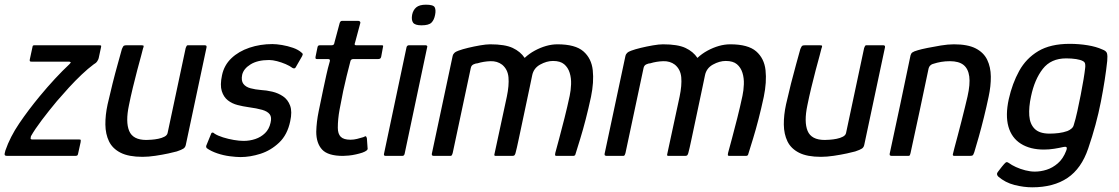

<svg xmlns="http://www.w3.org/2000/svg" viewBox="-43 -665 4773 819"><path d="M-20 -23Q0 -81 39 -138.5Q78 -196 126 -254Q159 -294 191.5 -329Q224 -364 253 -391Q257 -395 258.5 -397.5Q260 -400 253 -402H92Q87 -402 85 -403.5Q83 -405 84 -411L95 -462Q96 -470 98.5 -471Q101 -472 107 -472H379Q388 -472 388.5 -469.5Q389 -467 387 -459L378 -417Q377 -412 372 -404Q367 -396 356 -390Q333 -373 305.5 -347Q278 -321 251 -291.5Q224 -262 200 -234Q165 -192 135.5 -153Q106 -114 89 -84Q88 -80 87.5 -75Q87 -70 96 -70H295Q301 -70 301.5 -68Q302 -66 301 -59L290 -9Q289 -3 286 -1.5Q283 0 276 0H-13Q-20 0 -22.5 -3.5Q-25 -7 -20 -23Z M565 4Q506 4 471.5 -13.5Q437 -31 422 -62Q407 -93 406.5 -133.5Q406 -174 416 -220Q426 -264 437 -308Q448 -352 459 -391Q470 -430 477 -456Q482 -468 485.5 -470Q489 -472 499 -472H554Q564 -472 568 -471Q572 -470 567 -458Q566 -452 559 -427Q552 -402 542.5 -366Q533 -330 523.5 -290.5Q514 -251 507 -216Q492 -145 508 -106.5Q524 -68 581 -68Q588 -68 602.5 -69Q617 -70 632 -73Q647 -76 658.5 -82Q670 -88 672 -98L749 -460Q751 -464 752.5 -468Q754 -472 758 -472H830Q833 -472 836 -470.5Q839 -469 838 -463L750 -49Q748 -37 740 -31.5Q732 -26 711 -19Q701 -16 675.5 -10.5Q650 -5 620 -0.5Q590 4 565 4Z M857 -93Q859 -100 864 -99.5Q869 -99 872 -95Q886 -86 908.5 -79Q931 -72 954.5 -68Q978 -64 996 -64Q1022 -64 1046 -72Q1070 -80 1087.5 -97Q1105 -114 1111 -141Q1117 -165 1107.5 -177.5Q1098 -190 1075.5 -196.5Q1053 -203 1016 -208Q994 -211 970.5 -217Q947 -223 929 -237Q911 -251 903 -276.5Q895 -302 904 -344Q913 -387 944 -416.5Q975 -446 1021 -461.5Q1067 -477 1119 -477Q1136 -477 1160 -473Q1184 -469 1207 -461Q1230 -453 1244 -440Q1249 -436 1248.5 -433.5Q1248 -431 1246 -426L1219 -379Q1215 -370 1205 -375Q1193 -384 1175.5 -391.5Q1158 -399 1139 -404Q1120 -409 1105 -409Q1056 -409 1026 -390.5Q996 -372 990 -346Q985 -321 995 -307.5Q1005 -294 1025.5 -288.5Q1046 -283 1071 -281Q1093 -280 1118.5 -274Q1144 -268 1164.5 -254Q1185 -240 1194.5 -214.5Q1204 -189 1195 -148Q1183 -90 1147.5 -56.5Q1112 -23 1068 -9Q1024 5 983 5Q965 5 937.5 1.5Q910 -2 883.5 -11Q857 -20 839 -33Q835 -38 837 -44Z M1420 0Q1356 0 1331 -27Q1306 -54 1306 -103Q1307 -145 1316.5 -191Q1326 -237 1336 -285Q1343 -317 1349 -345Q1355 -373 1364 -404Q1366 -413 1357 -413H1310Q1305 -413 1303.5 -415Q1302 -417 1303 -423L1311 -462Q1312 -468 1314.5 -470Q1317 -472 1323 -472H1372Q1378 -472 1380.5 -475Q1383 -478 1384 -485L1406 -567Q1409 -576 1416 -576H1485Q1489 -576 1492 -573.5Q1495 -571 1494 -567L1472 -485Q1469 -477 1470 -474.5Q1471 -472 1476 -472H1583Q1590 -472 1591 -470.5Q1592 -469 1590 -461L1583 -423Q1582 -418 1579 -415.5Q1576 -413 1569 -413H1463Q1459 -413 1455.5 -410.5Q1452 -408 1451 -401Q1443 -371 1435.5 -340Q1428 -309 1421 -277Q1413 -238 1405.5 -197.5Q1398 -157 1398 -120Q1398 -94 1410.5 -81.5Q1423 -69 1452 -69Q1466 -69 1480 -72.5Q1494 -76 1507 -80Q1516 -85 1518 -83.5Q1520 -82 1522 -75L1525 -33Q1528 -23 1503 -14Q1491 -10 1475.5 -6.5Q1460 -3 1445 -1.5Q1430 0 1420 0Z M1813 -602Q1809 -580 1797.5 -568.5Q1786 -557 1755 -557Q1727 -557 1719 -568.5Q1711 -580 1715 -602Q1719 -622 1732.5 -633.5Q1746 -645 1774 -645Q1806 -645 1811.5 -633.5Q1817 -622 1813 -602ZM1683 -9Q1681 0 1673 0H1602Q1593 0 1595 -9L1691 -463Q1693 -472 1702 -472H1773Q1776 -472 1778.5 -469.5Q1781 -467 1779 -463Z M2316 -405Q2289 -405 2261 -389.5Q2233 -374 2227 -343L2217 -295Q2204 -233 2191.5 -174.5Q2179 -116 2170 -73Q2161 -30 2156 -12Q2155 -8 2152.5 -4Q2150 0 2143 0H2071Q2064 0 2066 -7L2119 -253Q2129 -301 2126 -335Q2123 -369 2099 -389Q2078 -405 2049 -404Q2020 -403 1994 -395Q1987 -395 1977 -390.5Q1967 -386 1965 -374L1888 -12Q1887 -8 1885 -4Q1883 0 1879 0H1808Q1805 0 1801.5 -1.5Q1798 -3 1799 -9L1888 -427Q1889 -433 1895 -439Q1901 -445 1913 -449Q1929 -455 1954 -461Q1979 -467 2005 -471.5Q2031 -476 2048 -476Q2111 -476 2144 -460.5Q2177 -445 2195 -418Q2214 -436 2238 -449Q2262 -462 2286.5 -469Q2311 -476 2335 -476Q2411 -476 2445.5 -446Q2480 -416 2485.5 -365.5Q2491 -315 2478 -252Q2467 -201 2455.5 -156.5Q2444 -112 2432.5 -74.5Q2421 -37 2411 -5Q2409 0 2401 0H2331Q2326 0 2325 -2.5Q2324 -5 2326 -14Q2332 -36 2342.5 -75Q2353 -114 2365 -161.5Q2377 -209 2387 -256Q2392 -279 2393 -305.5Q2394 -332 2387 -354.5Q2380 -377 2363.5 -391Q2347 -405 2316 -405Z M3053 -405Q3026 -405 2998 -389.5Q2970 -374 2964 -343L2954 -295Q2941 -233 2928.5 -174.5Q2916 -116 2907 -73Q2898 -30 2893 -12Q2892 -8 2889.5 -4Q2887 0 2880 0H2808Q2801 0 2803 -7L2856 -253Q2866 -301 2863 -335Q2860 -369 2836 -389Q2815 -405 2786 -404Q2757 -403 2731 -395Q2724 -395 2714 -390.5Q2704 -386 2702 -374L2625 -12Q2624 -8 2622 -4Q2620 0 2616 0H2545Q2542 0 2538.5 -1.5Q2535 -3 2536 -9L2625 -427Q2626 -433 2632 -439Q2638 -445 2650 -449Q2666 -455 2691 -461Q2716 -467 2742 -471.5Q2768 -476 2785 -476Q2848 -476 2881 -460.5Q2914 -445 2932 -418Q2951 -436 2975 -449Q2999 -462 3023.5 -469Q3048 -476 3072 -476Q3148 -476 3182.5 -446Q3217 -416 3222.5 -365.5Q3228 -315 3215 -252Q3204 -201 3192.5 -156.5Q3181 -112 3169.5 -74.5Q3158 -37 3148 -5Q3146 0 3138 0H3068Q3063 0 3062 -2.5Q3061 -5 3063 -14Q3069 -36 3079.5 -75Q3090 -114 3102 -161.5Q3114 -209 3124 -256Q3129 -279 3130 -305.5Q3131 -332 3124 -354.5Q3117 -377 3100.5 -391Q3084 -405 3053 -405Z M3459 4Q3400 4 3365.5 -13.5Q3331 -31 3316 -62Q3301 -93 3300.5 -133.5Q3300 -174 3310 -220Q3320 -264 3331 -308Q3342 -352 3353 -391Q3364 -430 3371 -456Q3376 -468 3379.5 -470Q3383 -472 3393 -472H3448Q3458 -472 3462 -471Q3466 -470 3461 -458Q3460 -452 3453 -427Q3446 -402 3436.5 -366Q3427 -330 3417.5 -290.5Q3408 -251 3401 -216Q3386 -145 3402 -106.5Q3418 -68 3475 -68Q3482 -68 3496.5 -69Q3511 -70 3526 -73Q3541 -76 3552.5 -82Q3564 -88 3566 -98L3643 -460Q3645 -464 3646.5 -468Q3648 -472 3652 -472H3724Q3727 -472 3730 -470.5Q3733 -469 3732 -463L3644 -49Q3642 -37 3634 -31.5Q3626 -26 3605 -19Q3595 -16 3569.5 -10.5Q3544 -5 3514 -0.5Q3484 4 3459 4Z M3761 0Q3758 0 3754.5 -1.5Q3751 -3 3752 -9Q3775 -114 3797 -219Q3819 -324 3841 -429Q3843 -437 3849 -441.5Q3855 -446 3873 -451Q3886 -455 3913 -460.5Q3940 -466 3970.5 -471Q4001 -476 4026 -476Q4085 -476 4119 -458.5Q4153 -441 4168 -410Q4183 -379 4183.5 -338.5Q4184 -298 4174 -252Q4165 -209 4154 -164.5Q4143 -120 4132 -81Q4121 -42 4113 -16Q4109 -4 4105.5 -2Q4102 0 4092 0H4028Q4019 0 4022 -9Q4023 -14 4028.5 -35Q4034 -56 4042 -85.5Q4050 -115 4058 -147Q4066 -179 4073 -207Q4080 -235 4084 -253Q4096 -306 4091.5 -339Q4087 -372 4067 -388Q4047 -404 4009 -404Q3989 -404 3971.5 -401Q3954 -398 3939 -393Q3932 -392 3925.5 -386Q3919 -380 3917 -368Q3899 -282 3880 -192.5Q3861 -103 3841 -12Q3840 -8 3838.5 -4Q3837 0 3832 0Z M4260 -242Q4275 -309 4304.5 -362.5Q4334 -416 4386 -447Q4438 -478 4520 -478Q4559 -478 4596 -472Q4633 -466 4659 -454Q4676 -448 4679 -437.5Q4682 -427 4680 -405Q4672 -329 4653 -231.5Q4634 -134 4599 -32Q4570 54 4510.5 94Q4451 134 4360 134Q4324 134 4284.5 124Q4245 114 4215 88Q4211 84 4210 79Q4209 74 4213 69Q4216 65 4221 58.5Q4226 52 4231.5 45Q4237 38 4240 35Q4247 27 4250.5 26.5Q4254 26 4260 30Q4272 39 4290.5 47.5Q4309 56 4330.5 61.5Q4352 67 4371 67Q4396 67 4421.5 59Q4447 51 4469.5 31.5Q4492 12 4505 -22Q4505 -24 4506 -25.5Q4507 -27 4507 -28Q4509 -35 4505.5 -37.5Q4502 -40 4493 -38Q4476 -34 4454 -30.5Q4432 -27 4410 -27Q4351 -27 4311.5 -52Q4272 -77 4258.5 -125Q4245 -173 4260 -242ZM4355 -254Q4345 -208 4347.5 -172Q4350 -136 4370.5 -115.5Q4391 -95 4434 -95Q4454 -95 4473.5 -97.5Q4493 -100 4510 -106Q4520 -110 4527.5 -116.5Q4535 -123 4537 -131Q4545 -156 4552.5 -190.5Q4560 -225 4567 -260.5Q4574 -296 4579 -326.5Q4584 -357 4586 -376Q4587 -382 4586 -391Q4585 -400 4577 -404Q4567 -410 4547.5 -413Q4528 -416 4505 -416Q4440 -416 4405 -371Q4370 -326 4355 -254Z"/></svg>

Font: Glory Thin Medium
Style: Italic
Weight: 500
Italic angle: -12°
Version: Version 1.011